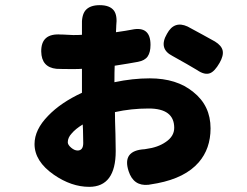

<svg xmlns="http://www.w3.org/2000/svg" viewBox="-20 -658 960 745"><path d="M326 67Q257 67 189 20Q114 -32 114 -99Q114 -155 167 -209Q216 -260 298 -298V-332V-391Q286 -390 264 -390Q218 -390 199 -391Q141 -397 140 -458Q139 -530 217 -524Q219 -524 223 -524Q253 -522 264 -522Q286 -522 298 -523V-555Q298 -556 298 -557Q296 -598 311 -617Q328 -638 367 -638Q406 -638 422 -617Q436 -598 431 -557Q431 -556 431 -554L430 -533Q472 -539 492 -543Q564 -558 564 -484Q564 -455 553 -439Q542 -423 515 -418Q483 -412 425 -403Q424 -381 424 -339Q495 -354 561 -354Q666 -354 730 -301Q797 -248 797 -160Q797 -81 751 -28Q699 32 591 53Q580 55 556 59Q498 65 479 6Q453 -74 541 -79Q542 -79 544 -79.5Q546 -80 547 -80Q593 -86 623 -107Q656 -129 656 -162Q656 -237 557 -237Q489 -237 426 -223Q426 -192 428 -137Q429 -86 429 -72Q429 67 326 67ZM281 -74Q303 -74 303 -103Q303 -115 302 -155Q301 -168 301 -175Q273 -158 258 -140Q243 -124 243 -106Q243 -96 256 -85Q269 -74 281 -74ZM745 -386Q712 -406 649 -441Q594 -469 628 -527Q656 -579 708 -555Q727 -545 767 -523Q799 -505 814 -497Q840 -481 844 -461.5Q848 -442 832 -414Q813 -381 795 -374Q774 -366 745 -386Z"/></svg>

Font: GenSenRounded TW H
Style: Regular
Weight: 900
Version: Version 1.501;PS 1;hotconv 16.6.51;makeotf.lib2.5.65220